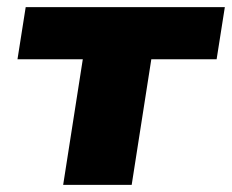

<svg xmlns="http://www.w3.org/2000/svg" viewBox="-20 -518 650 538"><path d="M157 0 212 -352H29L52 -498H610L587 -352H404L349 0Z"/></svg>

Font: Nunito Sans 10pt SemiExpanded Black
Style: Italic
Weight: 900
Width: 6
Italic angle: -9°
Designer: Vernon Adams
Foundry: Vernon Adams
Version: Version 3.101;gftools[0.9.27]